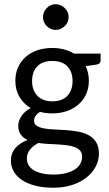

<svg xmlns="http://www.w3.org/2000/svg" viewBox="-20 -711 511 903"><path d="M31.2 0ZM225.6 -485.4Q255.4 -485.4 281.2 -478.5Q307.1 -471.7 328.1 -459H453.1V-427.2Q453.1 -410.2 433.6 -407.2L382.8 -399.9Q397.9 -368.7 397.9 -331.5Q397.9 -296.4 385 -268.1Q372.1 -239.7 349.1 -219.7Q326.2 -199.7 294.7 -188.7Q263.2 -177.7 225.6 -177.7Q194.3 -177.7 168 -185.1Q153.8 -175.8 147 -165.3Q140.1 -154.8 140.1 -144.5Q140.1 -127.4 153.3 -119.1Q166.5 -110.8 188 -106.9Q209.5 -103 236.8 -102.1Q264.2 -101.1 292.7 -98.9Q321.3 -96.7 348.6 -91.8Q376 -86.9 397.5 -75Q418.9 -63 432.1 -42.2Q445.3 -21.5 445.3 11.7Q445.3 42.5 430.7 71.3Q416 100.1 388.4 122.6Q360.8 145 321 158.4Q281.2 171.9 231 171.9Q180.7 171.9 143.1 161.6Q105.5 151.4 80.6 133.8Q55.7 116.2 43.5 93.3Q31.2 70.3 31.2 45.4Q31.2 10.3 52 -14.2Q72.8 -38.6 109.4 -52.7Q89.4 -62 77.6 -78.1Q65.9 -94.2 65.9 -121.1Q65.9 -141.6 80.6 -164.6Q95.2 -187.5 124.5 -202.6Q90.8 -222.7 71.5 -255.4Q52.2 -288.1 52.2 -331.5Q52.2 -366.7 65.2 -395Q78.1 -423.3 101.1 -443.6Q124 -463.9 155.8 -474.6Q187.5 -485.4 225.6 -485.4ZM366.2 25.9Q366.2 8.8 357.2 -2Q348.1 -12.7 332.5 -18.8Q316.9 -24.9 296.4 -27.6Q275.9 -30.3 252.9 -31.7Q230 -33.2 206.3 -34.2Q182.6 -35.2 160.6 -38.6Q136.7 -25.9 121.6 -8.1Q106.4 9.8 106.4 34.7Q106.4 50.8 113.8 64.5Q121.1 78.1 136.5 88.1Q151.9 98.1 175.8 104Q199.7 109.9 232.4 109.9Q264.6 109.9 289.6 103.5Q314.5 97.2 331.5 86.2Q348.6 75.2 357.4 59.8Q366.2 44.4 366.2 25.9ZM225.6 -234.4Q272.9 -234.4 297.1 -260.7Q321.3 -287.1 321.3 -329.6Q321.3 -373 297.1 -398.7Q272.9 -424.3 225.6 -424.3Q179.2 -424.3 155 -398.7Q130.9 -373 130.9 -329.6Q130.9 -308.6 137 -291.3Q143.1 -273.9 155 -261.2Q167 -248.5 184.8 -241.5Q202.6 -234.4 225.6 -234.4ZM302.7 -630.4Q302.7 -618.2 297.9 -607.2Q293 -596.2 284.4 -588.1Q275.9 -580.1 264.9 -575.2Q253.9 -570.3 241.7 -570.3Q229.5 -570.3 218.8 -575.2Q208 -580.1 200 -588.1Q191.9 -596.2 187 -607.2Q182.1 -618.2 182.1 -630.4Q182.1 -643.1 187 -654.1Q191.9 -665 200 -673.3Q208 -681.6 218.8 -686.5Q229.5 -691.4 241.7 -691.4Q253.9 -691.4 264.9 -686.5Q275.9 -681.6 284.4 -673.3Q293 -665 297.9 -654.1Q302.7 -643.1 302.7 -630.4Z"/></svg>

Font: Carlito
Style: Regular
Weight: 400
Designer: Lukasz Dziedzic
Foundry: tyPoland Lukasz Dziedzic
Version: Version 1.104